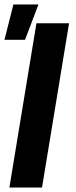

<svg xmlns="http://www.w3.org/2000/svg" viewBox="-21 -839 341 859"><path d="M21 0 142 -735H288L167 0ZM-1 -661 39 -819H151L91 -661Z"/></svg>

Font: Iosevka Aile Heavy
Style: Italic
Weight: 900
Italic angle: -9°
Designer: Belleve Invis
Foundry: Belleve Invis
Version: Version 31.1.0; ttfautohint (v1.8.4)